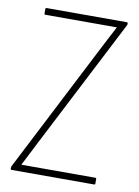

<svg xmlns="http://www.w3.org/2000/svg" viewBox="-77 -708 551 760"><g transform="rotate(10 198.5 -327.5)"><path d="M23 0Q19 0 19 -5V-7Q19 -10 20 -14L284 -529Q297 -554 309.5 -578.5Q322 -603 335 -627V-628Q313 -628 290.5 -628Q268 -628 246 -628H48Q44 -628 44 -632V-651Q44 -655 48 -655H370Q375 -655 375 -650V-648Q375 -645 372 -640L110 -130Q97 -105 84 -79Q71 -53 58 -28V-27Q80 -27 100.5 -27Q121 -27 142 -27H355Q359 -27 359 -23V-4Q359 0 355 0Z"/></g></svg>

Font: Sofia Sans Cond ExtraLight
Style: Regular
Weight: 200
Width: 3
Designer: Botio Nikoltchev, Ani Petrova
Foundry: lettersoup
Version: Version 4.100; ttfautohint (v1.8.3)